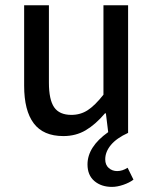

<svg xmlns="http://www.w3.org/2000/svg" viewBox="-20 -508 588 734"><path d="M167 -487.8V-192.4Q167 -127 187 -97.9Q207 -68.8 252.9 -68.8Q287.6 -68.8 315.2 -86.7Q342.8 -104.5 375.5 -146V-487.8H469.7V0Q425.8 20 404.1 46.1Q382.3 72.3 382.3 101.1Q382.3 122.6 395.8 134.3Q409.2 146 427.7 146Q448.2 146 467.8 133.3L490.2 178.7Q475.1 190.4 451.4 198.5Q427.7 206.5 408.2 206.5Q367.2 206.5 340.8 184.1Q314.5 161.6 314.5 120.6Q314.5 53.2 393.6 -2.9L384.8 -74.7H381.3Q345.2 -32.2 307.6 -10Q270 12.2 222.2 12.2Q145.5 12.2 108.9 -36.6Q72.3 -85.4 72.3 -180.2V-487.8Z"/></svg>

Font: Varta SemiBold
Style: Regular
Weight: 600
Designer: Joana Correia, Viktoriya Grabowska, Eben Sorkin
Foundry: Sorkin Type
Version: Version 1.003; ttfautohint (v1.3) -l 8 -r 24 -G 200 -x 12 -H